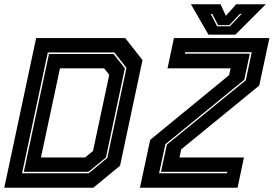

<svg xmlns="http://www.w3.org/2000/svg" viewBox="-32 -878 1280 898"><path d="M-12 0 137 -700H553.5L634.5 -597L529.5 -103L404.5 0ZM159.5 -141.5H366L403 -172L479 -528L455 -558.5H248.5ZM71 -67.5H382.5L470 -139.5L559.5 -560.5L503 -632.5H191.5ZM79.5 -74.5 197 -625.5H499L552 -558.5L463.5 -141.5L381.5 -74.5ZM712 -67.5H1029.5L1031 -74.5H721L748.5 -201.5L1117.5 -502.5L1145.5 -634H834L832.5 -627H1136.5L1110.5 -505L741.5 -203.5ZM622.5 0 670.5 -224 1039.5 -526.5 1046.5 -558.5H751.5L781.5 -700H1228L1180.5 -478L815.5 -179.5L807.5 -141.5H1109L1079 0ZM943 -716 861 -858H999.5L1024.5 -804L1072.5 -858H1211L1069 -716ZM983.5 -755H1043L1098 -813H1090L1040.5 -760.5H988L961 -813H953.5Z"/></svg>

Font: Tourney Thin ExtraBold
Style: Italic
Weight: 800
Italic angle: -12°
Version: Version 1.015